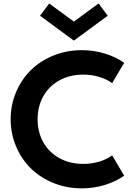

<svg xmlns="http://www.w3.org/2000/svg" viewBox="-20 -1046 738 1081"><path d="M440.5 -763.6Q508.2 -763.6 570.7 -744.3Q633.2 -725 679.1 -692.3L611.4 -577.7Q580 -600.9 537.7 -613.4Q495.5 -625.9 449.5 -625.9Q372.3 -625.9 313.2 -592.7Q254.1 -559.5 223 -502.7Q191.8 -445.9 191.8 -374.5Q191.8 -303.2 223 -246.4Q254.1 -189.5 313.2 -156.4Q372.3 -123.2 449.5 -123.2Q495.5 -123.2 537.7 -135.7Q580 -148.2 611.4 -171.4L679.1 -56.8Q633.2 -24.1 570.7 -4.8Q508.2 14.5 440.5 14.5Q355.5 14.5 280.7 -15.9Q205.9 -46.4 153.2 -98.4Q100.5 -150.5 70.2 -222.3Q40 -294.1 40 -374.5Q40 -455 70.2 -526.8Q100.5 -598.6 153.2 -650.7Q205.9 -702.7 280.7 -733.2Q355.5 -763.6 440.5 -763.6ZM205.5 -957.3 256.8 -1026.4 395.9 -924.5 535 -1026.4 586.4 -957.3 395.9 -817.3Z"/></svg>

Font: Spartan MB
Style: Bold
Weight: 700
Designer: Matt Bailey, Mirko Velimirovic
Foundry: Matt Bailey
Version: Version 1.005